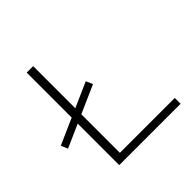

<svg xmlns="http://www.w3.org/2000/svg" viewBox="-183 -900 1071 1071"><g transform="rotate(-45 352.0 -365.0)"><path d="M34 -267 17 -307 370 -463 387 -423ZM171 0V-730H222V-46H655V0Z"/></g></svg>

Font: M PLUS 1 Light
Style: Regular
Weight: 300
Designer: Coji Morishita
Foundry: UNDERFOREST DESIGN
Version: Version 1.001